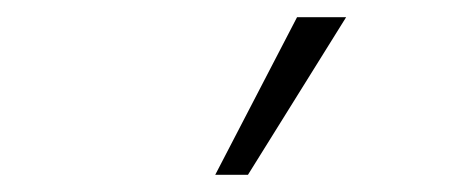

<svg xmlns="http://www.w3.org/2000/svg" viewBox="-20 -761 540 223"><path d="M230 -558 325 -741H382L268 -558Z"/></svg>

Font: Nunito Sans 7pt SemiCondensed ExtraLight
Style: Regular
Weight: 250
Width: 4
Designer: Vernon Adams
Foundry: Vernon Adams
Version: Version 3.101;gftools[0.9.27]